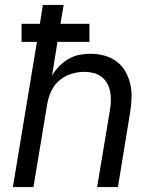

<svg xmlns="http://www.w3.org/2000/svg" viewBox="-20 -755 640 775"><path d="M32 0 129 -586H67V-659H141L153 -735H237L224 -659H341V-586H212L190 -450Q202 -470 219 -487.5Q236 -505 256.5 -517Q277 -529 300 -533.5Q323 -538 345 -538Q374 -538 401.5 -530.5Q429 -523 451 -506.5Q473 -490 486.5 -466Q500 -442 506 -415Q512 -388 511 -358.5Q510 -329 505 -300L456 0H372L424 -312Q427 -331 427.5 -350Q428 -369 424.5 -386.5Q421 -404 412 -419.5Q403 -435 389 -445.5Q375 -456 357 -460.5Q339 -465 320 -465Q303 -465 285.5 -461.5Q268 -458 251.5 -450.5Q235 -443 220.5 -431Q206 -419 196 -403.5Q186 -388 180 -371Q174 -354 171 -337L115 0Z"/></svg>

Font: Iosevka Curly Extended Oblique
Style: Regular
Weight: 400
Width: 7
Italic angle: -9°
Monospace: yes
Designer: Belleve Invis
Foundry: Belleve Invis
Version: Version 11.1.0; ttfautohint (v1.8.3)